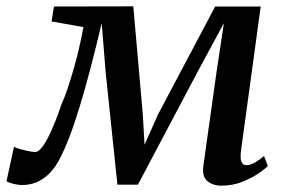

<svg xmlns="http://www.w3.org/2000/svg" viewBox="-48 -575 908 605"><path d="M650 10Q622.5 10 605.2 -4.5Q588 -19 593 -54L635 -353L657.5 -502L577.5 -354L386.5 7H322L285 -346.5L272.5 -502Q254 -424 236.5 -357.5Q219 -291 202.5 -237Q186 -183 169.8 -141Q153.5 -99 138 -70.5Q118 -33 88.5 -12.5Q59 8 21 8Q13 8 2.5 6Q-8 4 -16.8 1Q-25.5 -2 -27.5 -4L-4 -112.5Q-1 -110 12.8 -106Q26.5 -102 41.2 -99Q56 -96 62.5 -96Q72.5 -96 83.5 -109.8Q94.5 -123.5 105.5 -145.8Q116.5 -168 127 -194.5Q137.5 -221 145.5 -246Q155.5 -267.5 165.5 -297.5Q175.5 -327.5 185 -360.8Q194.5 -394 202 -427.2Q209.5 -460.5 215 -489.5L114.5 -507.5L122 -554.5L372 -555L402 -214.5L407.5 -119L450 -214.5L630 -554.5H773.5L711.5 -101Q710 -90.5 710.2 -79.5Q710.5 -68.5 714.8 -61.5Q719 -54.5 728.5 -54.5Q741 -54.5 756 -63.2Q771 -72 784 -83.5L796 -52Q791 -46 770 -31Q749 -16 717.8 -3Q686.5 10 650 10Z"/></svg>

Font: Merriweather Medium
Style: Italic
Weight: 500
Italic angle: -7.8°
Version: Version 2.101